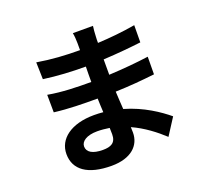

<svg xmlns="http://www.w3.org/2000/svg" viewBox="-144 -979 1289 1211"><g transform="rotate(-20 500.0 -374.0)"><path d="M597 -809H462C466 -790 468 -759 468 -740C468 -728 468 -712 468 -693C372 -693 276 -699 182 -715L185 -601C278 -588 373 -583 467 -583C466 -549 466 -513 466 -480C370 -480 271 -482 177 -499L178 -381C274 -369 371 -368 468 -368C469 -338 470 -306 472 -275C452 -277 431 -278 410 -278C256 -278 163 -207 163 -106C163 0 247 61 407 61C539 61 604 -5 604 -90C604 -101 604 -113 603 -127C683 -91 751 -38 805 12L877 -100C819 -148 723 -215 597 -251C594 -291 592 -332 590 -370C686 -373 764 -380 854 -390L855 -508C774 -497 689 -489 588 -484C588 -515 588 -552 588 -587C685 -592 776 -601 842 -609L843 -724C755 -709 672 -701 590 -697C590 -713 590 -728 591 -738C592 -764 594 -789 597 -809ZM284 -113C284 -147 323 -175 394 -175C422 -175 449 -172 476 -168C477 -150 477 -136 477 -125C477 -67 442 -52 389 -52C320 -52 284 -75 284 -113Z"/></g></svg>

Font: DAIFUKU Sans JP
Style: Bold
Weight: 700
Designer: Original font ‘Source Han Sans JP’ : Ryoko NISHIZUKA  (kana, bopomofo & ideographs); Paul D. Hunt (Latin, Greek & Cyrill
Foundry: Daifuku
Version: Version 1.001